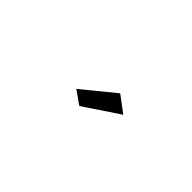

<svg xmlns="http://www.w3.org/2000/svg" viewBox="56 -1053 887 887"><g transform="rotate(45 500.0 -609.5)"><path d="M478 -522 412 -568 570 -697 650 -637Z"/></g></svg>

Font: Inconsolata UltraExpanded Thin
Style: Regular
Weight: 100
Width: 9
Monospace: yes
Designer: Raph Levien, Cyreal, Brenton Simpson
Foundry: Raph Levien, Cyreal, Google
Version: Version 3.100; ttfautohint (v1.8.4.7-5d5b)